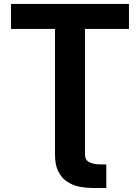

<svg xmlns="http://www.w3.org/2000/svg" viewBox="-20 -747 708 972"><path d="M258.3 0H410.2V33.2Q410.2 64.9 434.1 75.2Q458 85.4 487.8 85.4H518.1V204.6H447.8Q416 204.6 378.4 197.3Q347.2 190.9 317.9 171.4Q290.5 152.8 274.4 119.1Q258.3 86.9 258.3 33.2ZM258.3 -600.6H35.6V-727.1H632.8V-600.6H410.2V0H258.3Z"/></svg>

Font: My Font
Style: Bold
Weight: 500
Designer: Rasmus Andersson
Foundry: rsms
Version: Version 0.001